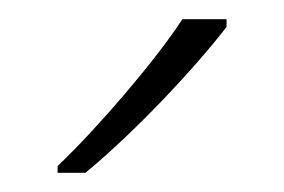

<svg xmlns="http://www.w3.org/2000/svg" viewBox="-20 -786 296 200"><path d="M216 -758V-766H170C142 -723 82 -653 40 -613V-606H69C120 -648 183 -715 216 -758Z"/></svg>

Font: Noto Sans Gurmukhi ExtraLight
Style: Regular
Weight: 200
Designer: Jelle Bosma - Monotype Design Team
Foundry: Monotype Imaging Inc.
Version: Version 2.004